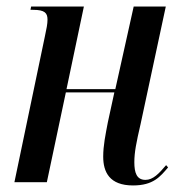

<svg xmlns="http://www.w3.org/2000/svg" viewBox="-20 -556 551 586"><path d="M386 10C448 10 469 -17 493 -45L487 -52C465 -26 447 -7 424 -7C397 -7 390 -29 390 -61C390 -91 396 -121 409 -177L486 -536H388L332 -284H183L236 -536H75L73 -526H81C117 -526 125 -516 125 -496C125 -483 122 -468 117 -445L24 0H123L181 -274H329L309 -182C302 -145 295 -112 295 -78C295 -31 314 10 386 10Z"/></svg>

Font: Noto Serif Display ExtraCondensed Medium
Style: Italic
Weight: 500
Width: 2
Italic angle: -12°
Designer: Monotype Design Team
Foundry: Monotype Imaging Inc.
Version: Version 2.009